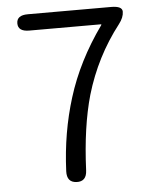

<svg xmlns="http://www.w3.org/2000/svg" viewBox="-53 -776 654 820"><g transform="rotate(-5 274.5 -366.0)"><path d="M242 0Q200 -2 202 -50Q209 -215 255 -362Q302 -514 405 -658Q408 -662 403 -662H97Q49 -662 49 -697Q49 -732 97 -732H454Q502 -732 502 -708Q502 -683 481 -656Q380 -526 333 -366Q295 -233 287 -46Q285 2 242 0Z"/></g></svg>

Font: Resource Han Rounded JP Normal
Style: Regular
Weight: 350
Designer: Cyano Hao (round all glyphs); Ryoko NISHIZUKA 西塚涼子 (kana, bopomofo & ideographs); Paul D. Hunt (Latin, Greek & Cyrillic)
Foundry: Cyano Hao
Version: 0.990